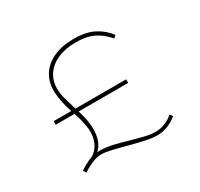

<svg xmlns="http://www.w3.org/2000/svg" viewBox="-147 -881 1116 1071"><g transform="rotate(-30 410.5 -345.0)"><path d="M215 -61 192 -69Q212 -79 229 -97Q246 -115 255.5 -141.5Q265 -168 265 -201Q265 -219 262 -236Q259 -253 255 -271.5Q251 -290 244.5 -309.5Q238 -329 231 -351Q220 -384 214 -409.5Q208 -435 205 -457.5Q202 -480 202 -502Q202 -558 230.5 -602Q259 -646 313.5 -670.5Q368 -695 442 -695Q522 -695 573 -668Q624 -641 656 -598L641 -583Q611 -617 581 -636.5Q551 -656 518 -664Q485 -672 442 -672Q374 -672 325 -650Q276 -628 250 -589Q224 -550 224 -501Q224 -468 234.5 -430Q245 -392 257 -354Q272 -311 279.5 -274Q287 -237 287 -202Q287 -172 279.5 -145.5Q272 -119 256.5 -98Q241 -77 215 -61ZM581 5Q548 5 506 -4Q464 -13 419 -25Q368 -39 336 -46.5Q304 -54 285 -57Q266 -60 257 -60Q223 -60 189 -44.5Q155 -29 131 -13L120 -32Q149 -52 182 -67Q215 -82 257 -82Q298 -82 342 -71.5Q386 -61 440 -45Q479 -34 514.5 -25.5Q550 -17 581 -17Q614 -17 644.5 -30Q675 -43 695 -62L709 -44Q680 -21 647.5 -8Q615 5 581 5ZM117 -330V-353H584V-330Z"/></g></svg>

Font: Lexend Mega Thin
Style: Regular
Weight: 250
Version: Version 1.007